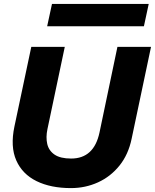

<svg xmlns="http://www.w3.org/2000/svg" viewBox="-20 -941 786 974"><path d="M339.8 13.2Q237.3 13.2 165.3 -22.2Q93.3 -57.6 62.5 -127.4Q31.7 -197.3 53.2 -299.3L138.7 -703.1H308.6L220.7 -286.1Q211.9 -244.6 219.7 -210.7Q227.5 -176.8 256.8 -156.7Q286.1 -136.7 340.8 -136.7Q457 -136.7 484.9 -269.5L575.7 -703.1H746.1L647.9 -237.8Q631.3 -157.2 586.2 -101.1Q541 -44.9 477.1 -15.9Q413.1 13.2 339.8 13.2ZM219.2 -807.6 243.7 -920.9H734.4L710 -807.6Z"/></svg>

Font: Schibsted Grotesk ExtraBold
Style: Italic
Weight: 800
Italic angle: -12°
Designer: Bakken & Baeck AS, Henrik Kongsvoll
Foundry: Schibsted ASA
Version: Version 1.100; ttfautohint (v1.8.4.7-5d5b);gftools[0.9.25]